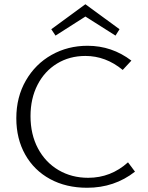

<svg xmlns="http://www.w3.org/2000/svg" viewBox="-20 -880 698 906"><path d="M242 -712 222 -742 383 -860 544 -742 525 -712 383 -802ZM617 -70Q520 6 391 6Q292 6 216.5 -35Q141 -76 99 -150.5Q57 -225 57 -322Q57 -422 102 -500Q147 -578 223.5 -621Q300 -664 393 -664Q508 -664 600 -594L559 -550Q479 -616 383 -616Q308 -616 249 -580Q190 -544 157 -479.5Q124 -415 124 -332Q124 -246 159 -180Q194 -114 256 -77.5Q318 -41 396 -41Q503 -41 584 -114Z"/></svg>

Font: Ysabeau SC Semilight
Style: Regular
Weight: 300
Designer: Christian Thalmann (Catharsis Fonts)
Version: Version 0.003